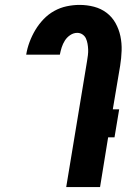

<svg xmlns="http://www.w3.org/2000/svg" viewBox="-20 -763 540 783"><path d="M250 0 335 -514Q337 -526 338.5 -538Q340 -550 339.5 -561.5Q339 -573 337 -584.5Q335 -596 330.5 -606Q326 -616 316.5 -622.5Q307 -629 295 -629Q280 -629 266.5 -620Q253 -611 244.5 -597.5Q236 -584 231.5 -569.5Q227 -555 224 -540H87V-541Q91 -566 100.5 -591.5Q110 -617 124 -640.5Q138 -664 157.5 -684.5Q177 -705 201.5 -718.5Q226 -732 252.5 -737.5Q279 -743 304 -743Q335 -743 363.5 -735.5Q392 -728 414.5 -711Q437 -694 451 -669Q465 -644 471 -615.5Q477 -587 476 -556.5Q475 -526 470 -495L440 -317H466L447 -203H421L388 0Z"/></svg>

Font: Iosevka Term Curly Heavy
Style: Italic
Weight: 900
Italic angle: -9°
Designer: Belleve Invis
Foundry: Belleve Invis
Version: Version 32.3.0